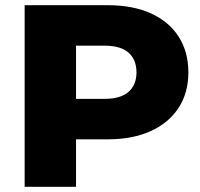

<svg xmlns="http://www.w3.org/2000/svg" viewBox="-20 -720 770 740"><path d="M75 0V-700H395Q491 -700 560.5 -669Q630 -638 668 -579.5Q706 -521 706 -441Q706 -362 668 -304Q630 -246 560.5 -214.5Q491 -183 395 -183H185L273 -269V0ZM273 -248 185 -339H383Q445 -339 475.5 -366Q506 -393 506 -441Q506 -490 475.5 -517Q445 -544 383 -544H185L273 -635Z"/></svg>

Font: MOST Montserrat ExtraBold
Style: Regular
Weight: 800
Designer: Julieta Ulanovsky
Foundry: Julieta Ulanovsky
Version: Version 8.000;March 11, 2024;FontCreator 15.0.0.2926 64-bit